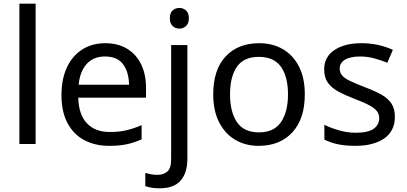

<svg xmlns="http://www.w3.org/2000/svg" viewBox="-20 -780 2204 1040"><path d="M173 0H85V-760H173Z M550 -546Q619 -546 668.5 -516Q718 -486 744.5 -431.5Q771 -377 771 -304V-251H404Q406 -160 450.5 -112.5Q495 -65 575 -65Q626 -65 665.5 -74.5Q705 -84 747 -102V-25Q706 -7 666 1.5Q626 10 571 10Q495 10 436.5 -21Q378 -52 345.5 -113.5Q313 -175 313 -264Q313 -352 342.5 -415Q372 -478 425.5 -512Q479 -546 550 -546ZM549 -474Q486 -474 449.5 -433.5Q413 -393 406 -321H679Q678 -389 647 -431.5Q616 -474 549 -474Z M900 -681Q900 -710 915 -723.5Q930 -737 952 -737Q972 -737 987.5 -723.5Q1003 -710 1003 -681Q1003 -653 987.5 -639Q972 -625 952 -625Q930 -625 915 -639Q900 -653 900 -681ZM844 240Q819 240 800 236.5Q781 233 767 228V157Q782 161 798 164Q814 167 833 167Q865 167 886 149.5Q907 132 907 83V-536H995V80Q995 155 959 197.5Q923 240 844 240Z M1631 -269Q1631 -136 1563.5 -63Q1496 10 1381 10Q1310 10 1254.5 -22.5Q1199 -55 1167 -117.5Q1135 -180 1135 -269Q1135 -402 1202 -474Q1269 -546 1384 -546Q1457 -546 1512.5 -513.5Q1568 -481 1599.5 -419.5Q1631 -358 1631 -269ZM1226 -269Q1226 -174 1263.5 -118.5Q1301 -63 1383 -63Q1464 -63 1502 -118.5Q1540 -174 1540 -269Q1540 -364 1502 -418Q1464 -472 1382 -472Q1300 -472 1263 -418Q1226 -364 1226 -269Z M2119 -148Q2119 -70 2061 -30Q2003 10 1905 10Q1849 10 1808.5 1Q1768 -8 1737 -24V-104Q1769 -88 1814.5 -74.5Q1860 -61 1907 -61Q1974 -61 2004 -82.5Q2034 -104 2034 -140Q2034 -160 2023 -176Q2012 -192 1983.5 -208Q1955 -224 1902 -244Q1850 -264 1813 -284Q1776 -304 1756 -332Q1736 -360 1736 -404Q1736 -472 1791.5 -509Q1847 -546 1937 -546Q1986 -546 2028.5 -536.5Q2071 -527 2108 -510L2078 -440Q2044 -454 2007 -464Q1970 -474 1931 -474Q1877 -474 1848.5 -456.5Q1820 -439 1820 -409Q1820 -387 1833 -371.5Q1846 -356 1876.5 -341.5Q1907 -327 1958 -307Q2009 -288 2045 -268Q2081 -248 2100 -219.5Q2119 -191 2119 -148Z"/></svg>

Font: Noto Sans NKo
Style: Regular
Weight: 400
Designer: Monotype Design Team
Foundry: Monotype Imaging Inc.
Version: Version 2.003; ttfautohint (v1.8.4.7-5d5b)